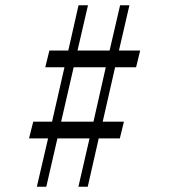

<svg xmlns="http://www.w3.org/2000/svg" viewBox="-20 -713 646 733"><path d="M199.2 -184.6 156.7 0H120.6L163.6 -184.6H90.8L106.9 -248.5H178.7L226.1 -456.1H152.8L168.5 -520H240.7L279.8 -692.9H315.9L275.9 -520H398.4L438.5 -692.9H474.1L434.1 -520H515.1L499.5 -456.1H419.4L372.1 -248.5H453.1L437.5 -184.6H356.9L314.9 0H279.3L321.8 -184.6ZM261.2 -456.1 213.4 -248.5H336.9L383.8 -456.1Z"/></svg>

Font: XB Kayhan
Style: Italic
Weight: 400
Italic angle: -12°
Designer: Behnam
Foundry: Irmug
Version: Version 7.300 2009